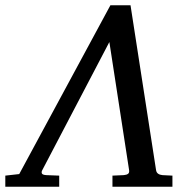

<svg xmlns="http://www.w3.org/2000/svg" viewBox="-65 -707 728 727"><path d="M360.8 0V-42L403.8 -43.9Q415 -44.9 420.2 -49.1Q425.3 -53.2 423.8 -63L349.1 -547.9L95.2 -63Q91.3 -56.2 93.5 -50.5Q95.7 -44.9 109.9 -43.9L159.2 -42V0H-44.9V-42L7.8 -47.9L353 -687H429.2L525.9 -63Q527.3 -53.7 533.7 -49.3Q540 -44.9 549.8 -43.9L587.9 -42V0Z"/></svg>

Font: Charis SIL
Style: Italic
Weight: 400
Italic angle: -11°
Foundry: SIL International
Version: Version 4.112